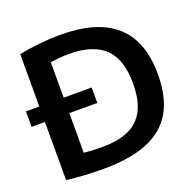

<svg xmlns="http://www.w3.org/2000/svg" viewBox="-131 -885 1047 1028"><g transform="rotate(-20 392.5 -371.0)"><path d="M735 -370Q735 -239 685.8 -155.8Q636.5 -72.5 537.5 -33Q438.5 6.5 287.5 6.5Q180.5 6.5 79 -6V-337H3V-425H79V-723Q131 -734.5 194.8 -741Q258.5 -747.5 317 -747.5Q525 -747.5 630 -654.2Q735 -561 735 -370ZM593 -371Q593 -508 526.5 -571.8Q460 -635.5 323.5 -635.5Q274.5 -635.5 218 -626.5V-425H377.5V-337H218V-111Q262.5 -106 321.5 -106Q414.5 -106 474.2 -133.5Q534 -161 563.5 -219.2Q593 -277.5 593 -371Z"/></g></svg>

Font: Encode Sans Semi Expanded SmBd
Style: Regular
Weight: 600
Width: 6
Designer: Multiple Designers
Foundry: Impallari Type
Version: Version 2.000